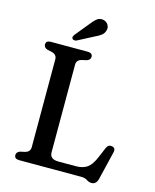

<svg xmlns="http://www.w3.org/2000/svg" viewBox="-133 -989 886 1097"><g transform="rotate(15 310.0 -440.5)"><path d="M307.5 -651.5 280 -645.5Q250 -637.5 250 -610V-91Q250 -50.5 301.5 -50.5H403.5Q445 -50.5 470.5 -68Q496 -85.5 516.5 -134L542.5 -195.5Q553 -218.5 574.5 -214Q599 -209.5 591.5 -181L551.5 -14.5Q542.5 19 516 19Q500 19 486.2 9.5Q472.5 0 449.5 0H83Q54 0 54 -23Q54 -41 75.5 -48.5L103 -54.5Q133 -62.5 133 -90V-610Q133 -637.5 103 -645.5L75.5 -651.5Q54 -659 54 -677Q54 -700 83 -700H300.5Q329.5 -700 329.5 -677Q329.5 -659 307.5 -651.5ZM267 -852.5Q285.5 -877.5 302.8 -890.8Q320 -904 342.5 -898.5Q361.5 -893 370 -877.5Q378.5 -862 373.5 -846Q369 -828 354.8 -816.5Q340.5 -805 317 -794.5L223 -745.5Q216.5 -742.5 209.2 -743.2Q202 -744 198 -748.5Q193.5 -754 195.5 -760.2Q197.5 -766.5 202 -773Z"/></g></svg>

Font: Fraunces 9pt Soft
Style: Regular
Weight: 400
Version: Version 1.000;[0bf87f6ff]